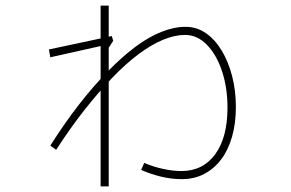

<svg xmlns="http://www.w3.org/2000/svg" viewBox="-20 -626 1040 687"><path d="M631 15Q593 15 556 6Q519 -3 485 -18L496 -43Q529 -29 564 -21.5Q599 -14 629 -14Q706 -14 750 -74Q794 -134 794 -241Q794 -312 774.5 -371Q755 -430 720.5 -465.5Q686 -501 642 -501Q605 -501 563 -483.5Q521 -466 475.5 -432Q430 -398 382 -348Q334 -298 283 -233.5Q232 -169 181 -90L160 -105Q212 -187 263.5 -253Q315 -319 366 -371Q417 -423 464.5 -458.5Q512 -494 557.5 -512Q603 -530 644 -530Q684 -530 716.5 -507.5Q749 -485 773 -445.5Q797 -406 810.5 -354Q824 -302 824 -243Q824 -185 810.5 -137.5Q797 -90 772 -56.5Q747 -23 711.5 -4Q676 15 631 15ZM340 41V-606H369V41ZM160 -421 155 -449 380 -497 385 -480 364 -447 357 -465Z"/></svg>

Font: Murecho Thin ExtraLight
Style: Regular
Weight: 250
Version: Version 1.010